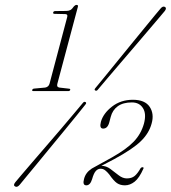

<svg xmlns="http://www.w3.org/2000/svg" viewBox="-20 -730 679 763"><path d="M197 -675Q189.5 -675 191.5 -681Q193 -686 200 -686L243 -686.5Q253 -686.5 259.8 -690.2Q266.5 -694 274 -705Q279 -710.5 284.5 -710.5Q291.5 -710.5 289.5 -703L208 -397.5Q204 -384 216 -382L255 -377.5Q260 -377 259 -372.5Q257 -368 251.5 -368H113Q106.5 -368 108 -372.5Q109.5 -377.5 116 -378L159.5 -382Q173.5 -384.5 177 -398L247 -662Q250.5 -674 239 -674ZM369.5 -374.5Q364 -367 358.5 -370.5Q353 -373 359.5 -380.5Q372 -395.5 394.5 -423Q417 -450.5 444.8 -484.8Q472.5 -519 501.2 -554Q530 -589 555 -619.8Q580 -650.5 597 -671Q614 -691.5 618 -696Q627 -707 635.5 -702.5Q643.5 -698 635 -686.5Q631.5 -682 614.2 -661.8Q597 -641.5 571.2 -611.2Q545.5 -581 515.8 -546.2Q486 -511.5 457.2 -477.8Q428.5 -444 405.2 -416.8Q382 -389.5 369.5 -374.5ZM308.5 -320Q314 -327.5 319.5 -324.5Q325.5 -321.5 319 -314Q307.5 -299.5 285.5 -272.2Q263.5 -245 235.5 -211Q207.5 -177 178.5 -141.8Q149.5 -106.5 123.8 -75.2Q98 -44 80.5 -22.8Q63 -1.5 58.5 4Q48.5 16 40 11Q31 6.5 41 -6Q45 -11 63 -32.2Q81 -53.5 107.5 -84.2Q134 -115 164 -149.8Q194 -184.5 222.8 -218.2Q251.5 -252 274.2 -279Q297 -306 308.5 -320ZM314 -19Q320.5 -44.5 344 -59.5H343.5L425 -104.5Q482.5 -137 511.5 -167.2Q540.5 -197.5 552 -238.5Q562.5 -277.5 548.2 -300.2Q534 -323 504 -323Q469 -323 448 -307.8Q427 -292.5 420 -265.5L414.5 -244.5Q408 -219 390 -219Q374 -219 381 -246Q390.5 -279.5 425.2 -306.5Q460 -333.5 508 -333.5Q556 -333.5 574.8 -305.5Q593.5 -277.5 582.5 -239Q572.5 -201 540 -169.2Q507.5 -137.5 434.5 -98L383 -71Q402 -71 418.8 -58.5Q435.5 -46 451.5 -33.5Q467.5 -21 484 -21Q503 -21 514.8 -30.5Q526.5 -40 539 -62Q542.5 -66 547 -65.5Q552 -65 550 -60Q533.5 -22.5 515 -8Q496.5 6.5 476.5 6.5Q458 6.5 445 -2.2Q432 -11 414 -37Q405.5 -47.5 397.5 -53.5Q389.5 -59.5 379.5 -59.5Q369 -59.5 360.8 -50.5Q352.5 -41.5 346 -18Q338.5 6.5 323 6.5Q307 6.5 314 -19Z"/></svg>

Font: Fraunces 72pt S000 Thin
Style: Italic
Weight: 100
Italic angle: -16°
Version: Version 1.000; ttfautohint (v1.8.3)